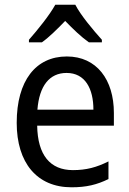

<svg xmlns="http://www.w3.org/2000/svg" viewBox="-20 -786 550 816"><path d="M300 -766H215C191 -722 140 -659 103 -617V-606H158C189 -628 223 -662 257 -697C291 -662 325 -629 358 -606H413V-617C377 -657 323 -721 300 -766ZM264 -546C132 -546 51 -443 51 -264C51 -94 137 10 284 10C347 10 392 -1 441 -25V-100C391 -75 347 -63 290 -63C193 -63 140 -127 138 -252H464V-306C464 -447 391 -546 264 -546ZM263 -476C342 -476 377 -409 377 -320H139C147 -421 190 -476 263 -476Z"/></svg>

Font: Noto Sans Myanmar UI SemiCondensed
Style: Regular
Weight: 400
Width: 4
Designer: Monotype Design Team
Foundry: Monotype Imaging Inc.
Version: Version 2.103